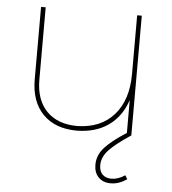

<svg xmlns="http://www.w3.org/2000/svg" viewBox="-52 -565 742 826"><g transform="rotate(5 318.5 -152.0)"><path d="M527 0Q462 43 433.5 73.5Q405 104 405 139Q405 166 419.5 179.5Q434 193 457 193Q487 193 516 173L526 189Q492 213 456 213Q423 213 403.5 193Q384 173 384 139Q384 98 413.5 65Q443 32 507 -9V-151Q483 -79 428 -40Q373 -1 292 0Q198 0 145 -54Q92 -108 92 -204V-517H112V-204Q112 -117 159.5 -68.5Q207 -20 292 -20Q393 -22 450 -86.5Q507 -151 507 -264V-517H527Z"/></g></svg>

Font: Montserrat arm Thin
Style: Regular
Weight: 250
Designer: Julieta Ulanovsky
Foundry: Julieta Ulanovsky
Version: Version 6.000;PS 006.000;hotconv 1.0.88;makeotf.lib2.5.64775